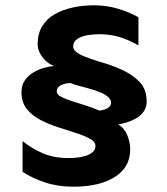

<svg xmlns="http://www.w3.org/2000/svg" viewBox="-20 -696 629 724"><path d="M256 8Q198 8 150 -8Q102 -24 65 -48V-164Q101 -135 142.5 -117.5Q184 -100 238 -100Q252 -100 269 -101.5Q286 -103 302 -108Q318 -113 329 -122Q340 -131 340 -146Q340 -160 323 -170.5Q306 -181 275.5 -191.5Q245 -202 203 -215Q165 -227 133 -243.5Q101 -260 81 -285Q61 -310 61 -348Q61 -374 73 -392Q85 -410 104.5 -422Q124 -434 145.5 -440Q167 -446 185 -447Q173 -450 158.5 -461.5Q144 -473 133 -491Q122 -509 122 -530Q122 -569 139 -597Q156 -625 185.5 -642Q215 -659 253.5 -667.5Q292 -676 335 -676Q381 -676 423.5 -663.5Q466 -651 502 -631V-525Q463 -547 428.5 -557Q394 -567 354 -567Q338 -567 314.5 -564Q291 -561 273.5 -550.5Q256 -540 256 -520Q256 -511 266 -501.5Q276 -492 298.5 -483Q321 -474 356 -463Q397 -452 437.5 -434Q478 -416 505.5 -388Q533 -360 533 -313Q533 -291 521.5 -275Q510 -259 493 -249.5Q476 -240 458 -234.5Q440 -229 426 -227Q449 -213 460 -186Q471 -159 471 -132Q471 -66 413.5 -29Q356 8 256 8ZM355 -279Q375 -281 387 -289Q399 -297 399 -308Q399 -319 389 -329Q379 -339 359 -347.5Q339 -356 309 -364Q291 -369 273.5 -373.5Q256 -378 245 -383Q223 -382 208.5 -374Q194 -366 194 -351Q194 -346 198.5 -340Q203 -334 217.5 -327.5Q232 -321 260 -312Q280 -306 304 -298Q328 -290 355 -279Z"/></svg>

Font: Maven Pro
Style: Bold
Weight: 700
Designer: Joe Prince
Foundry: Joe Prince
Version: Version 2.103